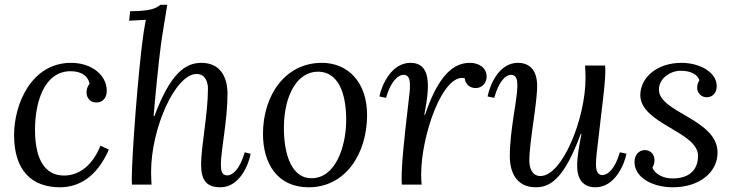

<svg xmlns="http://www.w3.org/2000/svg" viewBox="-20 -775 3082 806"><path d="M401.9 -163.6C363.3 -68.4 301.3 -38.1 249 -38.1C178.2 -38.1 127 -90.8 127 -231C127 -336.9 161.1 -476.1 276.9 -476.1C315.9 -476.1 349.1 -460 356 -422.9C345.2 -411.1 343.3 -397 343.3 -385.3C343.3 -369.6 354.5 -343.8 385.7 -344.7C412.1 -345.2 428.2 -365.2 428.2 -394C428.2 -460 364.3 -511.2 278.3 -511.2C112.3 -511.2 39.1 -338.9 39.1 -208C39.1 -58.1 114.3 11.2 231.9 11.2C310.1 11.2 386.2 -31.2 437 -147Z M653.3 -754.9C637.2 -741.2 614.3 -728 526.4 -728L522 -688L592.3 -691.9C589.4 -674.8 588.4 -672.9 583 -639.2C560.1 -483.9 533.2 -117.2 533.2 -25.9C533.2 -15.1 533.2 -8.8 534.2 0H616.2C615.2 -17.1 614.3 -33.2 614.3 -53.2C614.3 -237.8 716.3 -464.4 805.2 -464.4C844.2 -464.4 853 -426.3 853 -403.3C853 -298.3 824.2 -159.7 824.2 -85.4C824.2 -23.4 842.3 11.2 905.3 11.2C985.4 11.2 1023.4 -82.5 1032.2 -129.4L1007.3 -135.7C987.3 -64.5 956.1 -38.6 934.1 -38.6C910.2 -38.6 907.2 -60.5 907.2 -85.4C907.2 -142.6 935.1 -270.5 935.1 -381.3C935.1 -450.7 905.3 -511.2 825.2 -511.2C760.3 -511.2 696.3 -470.2 628.4 -288.1H625C630.4 -357.9 646 -517.1 655.3 -585C661.1 -629.9 674.3 -705.1 682.1 -754.9Z M1331.1 -511.2C1177.2 -511.2 1084 -375 1084 -212.9C1084 -88.9 1144 11.2 1275.9 11.2C1431.2 11.2 1521 -130.9 1521 -292C1521 -432.1 1439 -511.2 1331.1 -511.2ZM1315.9 -474.1C1414.1 -472.2 1435.1 -355 1433.1 -261.2C1431.2 -164.1 1391.1 -24.9 1285.2 -26.9C1192.9 -28.8 1169.9 -153.8 1171.9 -246.1C1173.8 -374 1227.1 -475.1 1315.9 -474.1Z M1761.2 -293C1785.2 -416 1790 -511.2 1702.6 -511.2C1623 -511.2 1582 -417 1572.8 -370.1L1600.6 -364.3C1620.6 -435.1 1651.9 -460.9 1673.8 -460.9C1701.7 -460.9 1701.7 -430.2 1700.7 -402.8C1699.7 -381.8 1695.8 -360.8 1681.6 -231C1668 -105 1666 -60.1 1666 -25.9C1666 -15.1 1666 -8.8 1667 0H1750C1749 -17.1 1748 -22.9 1748 -43C1748 -205.1 1837.9 -467.8 1930.7 -446.8C1934.1 -420.4 1952.6 -405.3 1977.1 -405.3C2005.4 -405.3 2022.9 -429.2 2022.9 -453.1C2022.9 -488.8 1992.7 -511.2 1952.6 -511.2C1887.7 -511.2 1822.3 -465.8 1764.2 -293Z M2054.7 -364.3C2074.7 -435.1 2103 -460.9 2125 -460.9C2148.9 -460.9 2151.9 -439 2151.9 -414.1C2151.9 -356.9 2120.1 -230 2120.1 -119.1C2120.1 -49.8 2149.4 11.2 2229.5 11.2C2294.4 11.2 2350.1 -30.8 2418 -212.9H2420.9C2411.1 -163.1 2402.8 -116.7 2402.8 -79.1C2402.8 -24.9 2425.8 11.2 2480 11.2C2560.1 11.2 2601.1 -83 2609.9 -129.9L2582 -135.7C2562 -64.9 2530.8 -40 2508.8 -40C2487.8 -40 2481.9 -60.1 2481.9 -84C2481.9 -113.8 2482.9 -113.8 2501 -270C2516.1 -396 2521 -439.9 2521 -474.1C2521 -484.9 2521 -491.2 2520 -500H2436C2437 -482.9 2438 -466.8 2438 -446.8C2438 -277.8 2340.8 -36.1 2249 -36.1C2210 -36.1 2202.1 -76.2 2202.1 -99.1C2202.1 -183.1 2234.9 -337.9 2234.9 -414.1C2234.9 -476.1 2207 -511.2 2153.8 -511.2C2073.7 -511.2 2036.1 -417 2026.9 -370.1Z M2840.8 -511.2C2737.8 -511.2 2668 -449.2 2668 -376C2668 -254.9 2910.2 -222.7 2910.2 -121.1C2910.2 -61 2873.5 -25.9 2802.2 -25.9C2766.1 -25.9 2729 -43 2718.8 -71.8C2725.6 -82.5 2727.5 -92.8 2727.5 -102.5C2727.5 -124 2713.4 -145 2687 -145C2662.6 -145 2643.6 -125 2643.6 -95.7C2643.6 -26.9 2723.1 11.2 2804.2 11.2C2915.5 11.2 2992.2 -50.8 2992.2 -134.8C2992.2 -274.9 2746.1 -302.2 2746.1 -398.9C2746.1 -446.3 2793.9 -478 2837.9 -478C2882.8 -478 2908.7 -460.4 2916 -438.5C2909.2 -427.2 2906.7 -417 2906.7 -406.7C2906.7 -385.7 2922.9 -366.7 2946.8 -366.7C2970.7 -366.7 2988.8 -384.8 2988.8 -413.1C2988.8 -472.7 2916 -511.2 2840.8 -511.2Z"/></svg>

Font: Lora Italic
Style: Regular
Weight: 400
Italic angle: -3°
Designer: Olga Karpushina, Alexei Vanyashin
Foundry: Cyreal
Version: Version 1.011;PS 001.011;hotconv 1.0.70;makeotf.lib2.5.58329